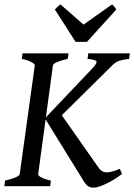

<svg xmlns="http://www.w3.org/2000/svg" viewBox="-21 -862 621 889"><path d="M580.1 -615.2 576.7 -589.4Q546.4 -585.4 530.3 -580.1Q514.2 -574.7 498.5 -559.1L250.5 -314H187L407.2 -545.9Q431.6 -571.8 424.8 -578.9Q418 -585.9 384.3 -589.4L387.7 -615.2ZM543.9 -56.6Q508.8 -29.3 470.5 -11.2Q432.1 6.8 412.6 6.8Q397.9 6.8 388.2 1Q378.4 -4.9 367.2 -22.5L187 -314L248.5 -352.1L436.5 -84Q450.2 -64.5 471.9 -64Q493.7 -63.5 533.7 -80.1ZM296.4 -615.2 292.5 -589.4Q227.1 -574.7 224.1 -559.1L155.8 -55.7Q154.3 -49.8 168.9 -41.3Q183.6 -32.7 214.8 -25.9L211.4 0H-1L2.4 -25.9Q33.2 -32.7 51.5 -41Q69.8 -49.3 70.3 -55.7L140.1 -559.1Q140.6 -564.9 126 -573.7Q111.3 -582.5 80.1 -589.4L83.5 -615.2ZM517.1 -817.4 381.3 -668H329.1L233.4 -817.4Q240.2 -826.2 245.8 -831.1Q251.5 -835.9 258.8 -841.8L365.7 -748L498 -841.8Q503.9 -836.4 508.3 -831.3Q512.7 -826.2 517.1 -817.4Z"/></svg>

Font: Gentium Book Plus
Style: Italic
Weight: 400
Italic angle: -8°
Designer: Victor Gaultney, Annie Olsen, Iska Routamaa, Becca Hirsbrunner
Foundry: SIL International
Version: Version 6.101